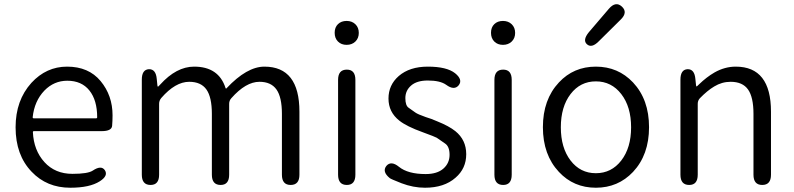

<svg xmlns="http://www.w3.org/2000/svg" viewBox="-20 -866 3716 899"><path d="M309 13Q199 13 128 -62Q53 -140 53 -270Q53 -396 127 -478Q197 -554 294 -554Q395 -554 451 -486.5Q507 -419 507 -326Q507 -301 505 -277Q503 -252 456 -252H139Q134 -252 134 -247Q138 -162 188 -107Q238 -52 319 -52Q391 -52 414 -67Q454 -94 471 -69Q488 -43 447 -17Q400 13 309 13ZM133 -317Q133 -312 138 -312H430Q435 -312 435 -317Q435 -397 398.5 -442.5Q362 -488 295 -488Q233 -488 188 -442Q141 -393 133 -317Z M685 0Q644 0 644 -48V-493Q644 -540 677 -542Q710 -543 714 -496L717 -466Q718 -460 719.5 -460Q721 -460 730 -470Q806 -554 889 -554Q1004 -554 1036 -454Q1038 -449 1041 -453Q1136 -554 1218 -554Q1382 -554 1382 -343V-48Q1382 0 1341 0Q1300 0 1300 -48V-333Q1300 -411 1274.5 -447Q1249 -483 1195 -483Q1131 -483 1063 -406Q1053 -395 1053 -380V-48Q1053 0 1013 0Q972 0 972 -48V-333Q972 -411 946.5 -447Q921 -483 866 -483Q801 -483 735 -407Q725 -395 725 -380V-48Q725 0 685 0Z M1604 0Q1563 0 1563 -48V-492Q1563 -540 1604 -540Q1644 -540 1644 -492V-48Q1644 0 1604 0ZM1603 -656Q1578 -656 1562.5 -671.5Q1547 -687 1547 -712.5Q1547 -738 1562.5 -753Q1578 -768 1603 -768Q1628 -768 1644 -752.5Q1660 -737 1660 -712Q1660 -687 1644 -671.5Q1628 -656 1603 -656Z M1970 13Q1915 13 1860 -8Q1809 -28 1805 -32Q1768 -62 1789 -89Q1811 -115 1848 -85Q1890 -51 1973 -51Q2027 -51 2056 -76.5Q2085 -102 2085 -141Q2085 -180 2064 -194Q2045 -208 2025 -221Q2019 -225 1959 -247Q1884 -274 1850 -301Q1799 -341 1799 -404.5Q1799 -468 1847 -510Q1898 -554 1983 -554Q2072 -554 2111 -523Q2148 -493 2128 -467Q2107 -441 2069 -469Q2041 -489 1983 -489Q1932 -489 1905 -465.5Q1878 -442 1878 -406.5Q1878 -371 1894 -361Q1914 -347 1925 -339Q1936 -331 1973 -318Q1996 -310 2000 -309Q2004 -307 2027 -298Q2082 -276 2112 -252Q2163 -211 2163 -144Q2163 -77 2113 -34Q2060 13 1970 13Z M2336 0Q2295 0 2295 -48V-492Q2295 -540 2336 -540Q2376 -540 2376 -492V-48Q2376 0 2336 0ZM2335 -656Q2310 -656 2294.5 -671.5Q2279 -687 2279 -712.5Q2279 -738 2294.5 -753Q2310 -768 2335 -768Q2360 -768 2376 -752.5Q2392 -737 2392 -712Q2392 -687 2376 -671.5Q2360 -656 2335 -656Z M2597 -61Q2522 -141 2522 -270.5Q2522 -400 2597 -480Q2666 -554 2770 -554Q2874 -554 2944 -480Q3019 -400 3019 -270.5Q3019 -141 2944 -61Q2874 13 2770 13Q2666 13 2597 -61ZM2651.5 -114.5Q2697 -55 2770 -55Q2843 -55 2889 -114.5Q2935 -174 2935 -270Q2935 -366 2889 -425.5Q2843 -485 2770 -485Q2697 -485 2651.5 -425.5Q2606 -366 2606 -270Q2606 -174 2651.5 -114.5ZM2783 -672Q2750 -639 2728 -659Q2707 -678 2737 -715L2831 -825Q2863 -862 2892 -835Q2921 -808 2886 -774Z M3207 0Q3166 0 3166 -48V-493Q3166 -540 3199 -542Q3232 -543 3236 -496L3239 -467Q3240 -461 3241.5 -461Q3243 -461 3253 -471Q3288 -505 3326 -527Q3374 -554 3425 -554Q3590 -554 3590 -343V-48Q3590 0 3549 0Q3508 0 3508 -48V-333Q3508 -411 3482.5 -447Q3457 -483 3401 -483Q3360 -483 3324 -461Q3292 -442 3257 -406Q3247 -395 3247 -380V-48Q3247 0 3207 0Z"/></svg>

Font: Resource Han Rounded KR Normal
Style: Regular
Weight: 350
Designer: Cyano Hao (round all glyphs); Ryoko NISHIZUKA 西塚涼子 (kana, bopomofo & ideographs); Paul D. Hunt (Latin, Greek & Cyrillic)
Foundry: Cyano Hao
Version: 0.990